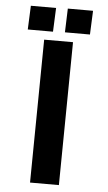

<svg xmlns="http://www.w3.org/2000/svg" viewBox="-59 -910 531 948"><g transform="rotate(5 206.5 -436.0)"><path d="M270 0H127L135 -709H278ZM238 -872H363L358 -754H234ZM55 -870H180L175 -752H50Z"/></g></svg>

Font: Covid19
Style: Regular
Weight: 400
Designer: Peter Wiegel
Foundry: (c) CAT - Ing. Peter Wiegel.  for Rudolf Maass + Partner GmbH
Version: Version 001.000